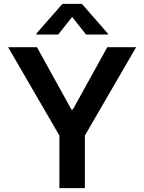

<svg xmlns="http://www.w3.org/2000/svg" viewBox="-20 -971 745 991"><path d="M22 -727.3H170.8L348.7 -405.5H355.8L533.7 -727.3H682.5L418 -271.3V0H286.6V-271.3ZM424.4 -792.6 352.3 -883.5 280.2 -792.6H167.6V-797.6L302.2 -951H402.7L536.9 -797.6V-792.6Z"/></svg>

Font: InterMG SemiBold
Style: Regular
Weight: 600
Designer: Rasmus Andersson
Foundry: rsms
Version: Version 3.019;December 26, 2023;FontCreator 15.0.0.2955 64-b